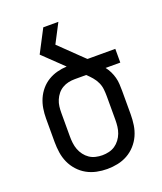

<svg xmlns="http://www.w3.org/2000/svg" viewBox="-138 -824 775 920"><g transform="rotate(-20 250.0 -363.5)"><path d="M250 8Q223 8 196.5 2.5Q170 -3 146.5 -16Q123 -29 104.5 -49.5Q86 -70 75 -94.5Q64 -119 60 -146Q56 -173 56 -200V-320Q56 -345 60 -370Q64 -395 74 -418Q84 -441 100.5 -460.5Q117 -480 138.5 -493Q160 -506 184.5 -512.5Q209 -519 234 -520L132 -618L193 -735H270L219 -637L314 -545Q320 -539 326 -533.5Q332 -528 338 -522L339 -521Q340 -521 340 -520.5Q340 -520 341 -520H482V-450H407Q418 -436 425.5 -420.5Q433 -405 437.5 -388.5Q442 -372 443 -354.5Q444 -337 444 -320V-200Q444 -173 440 -146Q436 -119 425 -94.5Q414 -70 395.5 -49.5Q377 -29 353.5 -16Q330 -3 303.5 2.5Q277 8 250 8ZM250 -62Q267 -62 284 -66Q301 -70 315 -79.5Q329 -89 339.5 -103Q350 -117 356 -133Q362 -149 364 -166Q366 -183 366 -200V-320Q366 -339 364 -357Q362 -375 354 -392Q346 -409 334 -423Q322 -437 308 -450H250Q233 -450 217 -446.5Q201 -443 186.5 -434.5Q172 -426 161.5 -413Q151 -400 144.5 -384.5Q138 -369 136 -353Q134 -337 134 -320V-200Q134 -183 136 -166Q138 -149 144 -133Q150 -117 160.5 -103Q171 -89 185 -79.5Q199 -70 216 -66Q233 -62 250 -62Z"/></g></svg>

Font: Iosevka
Style: Regular
Weight: 400
Monospace: yes
Designer: Belleve Invis
Foundry: Belleve Invis
Version: Version 33.2.3; ttfautohint (v1.8.4)